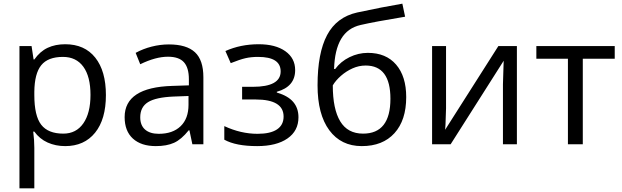

<svg xmlns="http://www.w3.org/2000/svg" viewBox="-20 -786 3389 1046"><path d="M335 10Q283 10 239.5 -9.5Q196 -29 167 -69H161Q167 -22 167 20V240H86V-535H152L163 -462H167Q198 -506 239.5 -525.5Q281 -545 335 -545Q441 -545 499 -472Q557 -399 557 -268Q557 -136 498 -63Q439 10 335 10ZM323 -476Q241 -476 204.5 -430.5Q168 -385 167 -286V-268Q167 -155 204.5 -106.5Q242 -58 325 -58Q395 -58 434 -114Q473 -170 473 -269Q473 -369 434 -422.5Q395 -476 323 -476Z M1028 0 1012 -76H1008Q968 -26 928 -8Q888 10 829 10Q749 10 704 -31Q659 -72 659 -148Q659 -310 918 -318L1009 -321V-354Q1009 -417 982 -447Q955 -477 895 -477Q828 -477 744 -436L719 -498Q759 -520 806 -532Q853 -544 900 -544Q996 -544 1042 -501.5Q1088 -459 1088 -365V0ZM845 -57Q921 -57 964 -98.5Q1007 -140 1007 -215V-263L926 -260Q829 -256 786.5 -229.5Q744 -203 744 -147Q744 -103 770.5 -80Q797 -57 845 -57Z M1357 -313Q1509 -313 1509 -397Q1509 -476 1386 -476Q1348 -476 1317.5 -469Q1287 -462 1237 -442L1208 -508Q1291 -545 1389 -545Q1481 -545 1534.5 -507Q1588 -469 1588 -404Q1588 -314 1488 -286V-282Q1549 -264 1577.5 -230.5Q1606 -197 1606 -147Q1606 -73 1546 -31.5Q1486 10 1381 10Q1265 10 1202 -25V-99Q1292 -57 1383 -57Q1453 -57 1489 -81Q1525 -105 1525 -151Q1525 -244 1373 -244H1299V-313Z M1710 -321Q1710 -497 1762 -595Q1814 -693 1926 -718Q2066 -748 2172 -766L2187 -695Q2018 -667 1945 -650Q1874 -634 1838.5 -574Q1803 -514 1800 -410H1806Q1836 -451 1884 -474.5Q1932 -498 1984 -498Q2083 -498 2138 -434Q2193 -370 2193 -257Q2193 -131 2129 -60.5Q2065 10 1951 10Q1838 10 1774 -76.5Q1710 -163 1710 -321ZM1958 -58Q2107 -58 2107 -248Q2107 -429 1972 -429Q1935 -429 1900.5 -413.5Q1866 -398 1837.5 -373Q1809 -348 1793 -321Q1793 -192 1833.5 -125Q1874 -58 1958 -58Z M2410 -535V-196L2407 -107L2405 -79L2695 -535H2796V0H2720V-327L2722 -392L2724 -455L2435 0H2334V-535Z M3329 -466H3155V0H3074V-466H2902V-535H3329Z"/></svg>

Font: Stephens Clock
Style: Regular
Weight: 400
Designer: Peter Wiegel (catfonts.de) with slight modifications by DT1.org
Version: Version 0.9.1